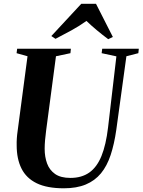

<svg xmlns="http://www.w3.org/2000/svg" viewBox="-20 -1006 769 1036"><path d="M662 -702.5 607.5 -305.5Q596.5 -228.5 577 -169.5Q557.5 -110.5 524.8 -70.8Q492 -31 442.8 -10.5Q393.5 10 324.5 10Q234 10 178 -17.2Q122 -44.5 96 -96.5Q70 -148.5 70 -222Q69.5 -240 70.8 -259.2Q72 -278.5 75 -298.5L128.5 -702.5L69.5 -719L72.5 -743H362.5L360 -719L282 -702.5L229 -302.5Q225.5 -275.5 223.2 -250.2Q221 -225 221 -203Q221 -159.5 234 -124Q247 -88.5 277.2 -67.2Q307.5 -46 360 -46Q420.5 -46 461.8 -75Q503 -104 527.5 -164.2Q552 -224.5 563 -318L608 -702L528.5 -719L531.5 -743H729L726.5 -719ZM257 -811.5 418.5 -985.5H498L589 -806.5L564 -794.5Q532.5 -818 502.5 -843Q472.5 -868 446.5 -893Q409.5 -866.5 366 -842.5Q322.5 -818.5 279.5 -796.5Z"/></svg>

Font: Merriweather 120pt
Style: Bold Italic
Weight: 700
Italic angle: -7.8°
Version: Version 2.101